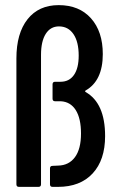

<svg xmlns="http://www.w3.org/2000/svg" viewBox="-20 -729 458 749"><path d="M54 0Q44 0 44 -10V-501Q44 -599 87.5 -654Q131 -709 209 -709Q289 -709 335 -657.5Q381 -606 381 -518Q381 -414 314 -376Q310 -373 314 -370Q390 -327 390 -198Q390 -105 341.5 -52.5Q293 0 206 0H185Q175 0 175 -10V-72Q175 -82 185 -82L207 -83Q249 -84 272.5 -116Q296 -148 296 -208Q296 -267 275.5 -299.5Q255 -332 217 -334H195Q185 -334 185 -344V-400Q185 -410 195 -410H216Q250 -410 268.5 -436.5Q287 -463 287 -512Q287 -566 266.5 -596Q246 -626 210 -626Q177 -626 158.5 -597Q140 -568 140 -515V-10Q140 0 130 0Z"/></svg>

Font: Barlow Condensed Medium
Style: Regular
Weight: 500
Width: 3
Designer: Jeremy Tribby
Foundry: Tribby Type
Version: Version 1.422;hotconv 1.0.109;makeotfexe 2.5.65596